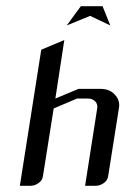

<svg xmlns="http://www.w3.org/2000/svg" viewBox="-20 -598 406 618"><path d="M43.9 0 112.8 -438 187 -469.2 158.2 -280.8 232.9 -312H303.2Q332.5 -312 349.1 -293.9Q363.8 -279.3 363.8 -259.3Q363.8 -255.9 362.8 -250L328.1 -30.8Q326.2 -17.1 314 -8.8Q302.2 0 288.1 0H253.9L293 -250Q294.9 -263.2 286.1 -272Q277.3 -280.8 263.2 -280.8H228L152.8 -249L118.2 -30.8Q116.2 -17.1 104 -8.8Q92.3 0 78.1 0ZM194.8 -516.1 240.2 -578.1H310.1L335 -516.1L270 -546.9Z"/></svg>

Font: Hhenum
Style: Italic
Weight: 400
Designer: T. Christopher White
Version: Version 1.0